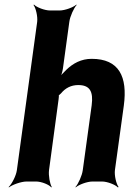

<svg xmlns="http://www.w3.org/2000/svg" viewBox="-20 -796 568 842"><path d="M323 -423C374 -423 390 -395 382 -334L343 -50C340 -26 323 11 311 24L312 26C325 14 362 0 386 0H427C451 0 486 14 497 26L500 24C490 11 481 -26 484 -50L523 -333C540 -460 502 -538 382 -538C336 -538 300 -518 271 -490C261 -480 245 -464 239 -455L243 -453C248 -463 254 -481 256 -496L284 -700C287 -724 304 -761 316 -774L315 -776C302 -764 265 -750 241 -750H200C176 -750 140 -764 129 -776L127 -774C137 -761 146 -724 143 -700L54 -50C51 -26 32 11 18 24L19 26C34 14 73 0 97 0H138C162 0 196 14 205 26L207 24C199 11 192 -26 195 -50L237 -361C238 -365 239 -380 237 -381L235 -377C237 -376 246 -385 248 -387C266 -409 291 -423 323 -423Z"/></svg>

Font: Asimov
Style: EdgeNarIt
Weight: 500
Designer: Google
Version: Version 2.000980: 2014